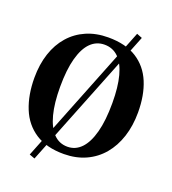

<svg xmlns="http://www.w3.org/2000/svg" viewBox="-163 -956 1051 1175"><g transform="rotate(20 362.5 -368.0)"><path d="M527 -833.5 562.5 -819.5 197.5 98.5 162 85.5ZM357 11.5Q243 12 170 -35.8Q97 -83.5 62.5 -169Q28 -254.5 28 -366.5Q28 -453.5 51.5 -524.5Q75 -595.5 119.8 -646.5Q164.5 -697.5 227.8 -725Q291 -752.5 370 -752.5Q483.5 -752.5 555.8 -706.5Q628 -660.5 662.5 -577.5Q697 -494.5 697 -383Q697 -296 673.5 -223.8Q650 -151.5 605.8 -99Q561.5 -46.5 498.8 -17.8Q436 11 357 11.5ZM361.5 -38Q413.5 -38 451 -77Q488.5 -116 509 -192.8Q529.5 -269.5 529.5 -382.5Q529.5 -487.5 510.5 -558.8Q491.5 -630 454.5 -666.5Q417.5 -703 363.5 -703Q311 -703 273.5 -666Q236 -629 215.5 -554.2Q195 -479.5 195 -366.5Q195 -261.5 214.2 -188.2Q233.5 -115 270.5 -76.5Q307.5 -38 361.5 -38Z"/></g></svg>

Font: Merriweather 60pt
Style: Bold
Weight: 700
Version: Version 2.100